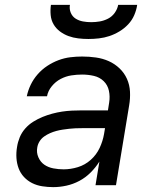

<svg xmlns="http://www.w3.org/2000/svg" viewBox="-20 -760 640 788"><path d="M199 8H198Q176 8 153.5 4.5Q131 1 112 -8.5Q93 -18 78.5 -33.5Q64 -49 56.5 -69Q49 -89 47.5 -111.5Q46 -134 50 -157Q53 -177 61 -196.5Q69 -216 83.5 -232.5Q98 -249 116.5 -260.5Q135 -272 154.5 -280Q174 -288 194.5 -293.5Q215 -299 235 -302Q255 -305 275.5 -306Q296 -307 316 -307H423L428 -339Q432 -364 427 -387.5Q422 -411 405.5 -427Q389 -443 365.5 -448.5Q342 -454 317 -454Q295 -454 272.5 -450.5Q250 -447 229 -436Q208 -425 192.5 -406Q177 -387 173 -365H90Q95 -389 106 -412Q117 -435 134.5 -455Q152 -475 174 -489.5Q196 -504 220 -513Q244 -522 268.5 -525Q293 -528 317 -528Q346 -528 374 -524Q402 -520 426.5 -509Q451 -498 470.5 -479.5Q490 -461 501 -436.5Q512 -412 513.5 -384Q515 -356 510 -327L456 0H372L388 -97Q373 -73 352 -52Q331 -31 305.5 -17.5Q280 -4 252.5 2Q225 8 199 8ZM241 -65Q270 -65 299.5 -74Q329 -83 352.5 -104Q376 -125 389 -153Q402 -181 407 -210L411 -234H316Q303 -234 290 -233.5Q277 -233 264 -231.5Q251 -230 237.5 -228Q224 -226 211 -222.5Q198 -219 185.5 -213.5Q173 -208 161.5 -200Q150 -192 142.5 -180Q135 -168 133 -155Q129 -134 137.5 -114.5Q146 -95 162 -84Q178 -73 199 -69Q220 -65 241 -65ZM343 -600Q322 -600 301 -602.5Q280 -605 261 -612Q242 -619 226 -631Q210 -643 200 -660Q190 -677 188 -698Q186 -719 189 -740H267Q264 -723 270.5 -707.5Q277 -692 290.5 -683.5Q304 -675 320.5 -672Q337 -669 354 -669Q372 -669 389.5 -672Q407 -675 423.5 -683.5Q440 -692 451 -707.5Q462 -723 465 -740H543Q540 -719 531 -698Q522 -677 506 -660Q490 -643 470 -631Q450 -619 429 -612Q408 -605 386 -602.5Q364 -600 343 -600Z"/></svg>

Font: Iosevka SS04 Extended Oblique
Style: Regular
Weight: 400
Width: 7
Italic angle: -9°
Monospace: yes
Designer: Belleve Invis
Foundry: Belleve Invis
Version: Version 19.0.0; ttfautohint (v1.8.4)